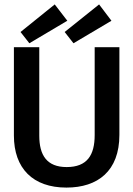

<svg xmlns="http://www.w3.org/2000/svg" viewBox="-20 -837 603 870"><path d="M313 -641 485 -743 429 -817 273 -692ZM113 -641 285 -743 228 -817 73 -692ZM281 13C423 13 521 -62 521 -226V-623H409V-225C409 -134 375 -80 282 -80C192 -80 158 -134 158 -222V-623H43V-223C43 -74 129 13 281 13Z"/></svg>

Font: Inconsolata SemiExpanded
Style: Bold
Weight: 700
Width: 6
Monospace: yes
Designer: Raph Levien, Cyreal, Brenton Simpson
Foundry: Raph Levien, Cyreal, Google
Version: Version 3.100